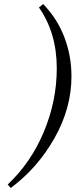

<svg xmlns="http://www.w3.org/2000/svg" viewBox="-20 -728 374 951"><path d="M334 -350.1Q334 -192.9 250.2 -44.4Q166.5 104 33.2 203.1L18.1 186Q133.3 77.6 197.3 -75.4Q261.2 -228.5 261.2 -389.2Q261.2 -565.4 172.9 -690.9L193.8 -708Q263.2 -636.2 298.6 -544.2Q334 -452.1 334 -350.1Z"/></svg>

Font: Common Serif
Style: Italic
Weight: 400
Italic angle: -12°
Designer: Philipp H. Poll, Khaled Hosny
Foundry: Stefan Peev, Context Ltd.
Version: Version 1.026